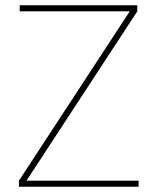

<svg xmlns="http://www.w3.org/2000/svg" viewBox="-20 -710 598 730"><path d="M474 -668 502 -667 80 -22 52 -23ZM507 -23V0H52V-23ZM502 -690V-667H55V-690Z"/></svg>

Font: Exo 2 Thin
Style: Regular
Weight: 250
Designer: Natanael Gama
Foundry: Natanael Gama
Version: Version 2.010